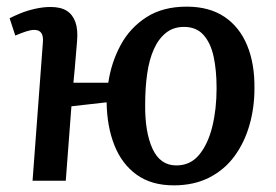

<svg xmlns="http://www.w3.org/2000/svg" viewBox="-20 -544 832 578"><path d="M503 14Q436 14 391.5 -18Q347 -50 324.5 -106.5Q302 -163 301 -236L195 -224L178 0H78L109 -415Q111 -435 104.5 -444.5Q98 -454 83 -454Q73 -454 59 -449.5Q45 -445 26 -437L9 -489Q20 -495 40.5 -503.5Q61 -512 85.5 -517.5Q110 -523 132 -523Q163 -523 181 -511.5Q199 -500 207 -477.5Q215 -455 212 -420Q210 -399 208.5 -378.5Q207 -358 205 -337Q203 -316 201 -295H306Q315 -356 343 -408Q371 -460 420.5 -492Q470 -524 542 -524Q610 -524 655.5 -493.5Q701 -463 724 -407.5Q747 -352 746 -277Q746 -220 731 -167.5Q716 -115 686 -74Q656 -33 610 -9.5Q564 14 503 14ZM511 -46Q553 -46 579.5 -78Q606 -110 619 -162.5Q632 -215 632 -278Q632 -333 623 -374Q614 -415 592.5 -439Q571 -463 534 -463Q502 -463 479.5 -445Q457 -427 443 -395.5Q429 -364 423 -321.5Q417 -279 417 -230Q416 -147 439 -96.5Q462 -46 511 -46Z"/></svg>

Font: Literata 18pt Medium
Style: Italic
Weight: 500
Italic angle: -2°
Designer: Latin by Veronika Burian and Jose Scaglione. Greek by Irene Vlachou. Cyrillic by Vera Evstafieva
Foundry: TypeTogether
Version: Version 3.103;gftools[0.9.29]